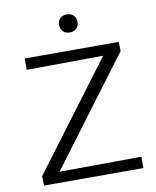

<svg xmlns="http://www.w3.org/2000/svg" viewBox="-92 -913 797 983"><g transform="rotate(-10 307.0 -421.5)"><path d="M55 -49 470 -602 72 -599V-658H561L562 -610L147 -56L573 -59V0H57ZM275 -796Q275 -817 288 -830Q301 -843 323 -843Q344 -843 357.5 -830Q371 -817 371 -796Q371 -775 357.5 -762Q344 -749 323 -749Q301 -749 288 -762Q275 -775 275 -796Z"/></g></svg>

Font: LXGW Bright GB
Style: Regular
Weight: 400
Designer: Christian Thalmann (Catharsis Fonts)
Foundry: LXGW / Christian Thalmann (Catharsis Fonts) / Fontworks Inc.
Version: Version 5.510